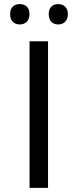

<svg xmlns="http://www.w3.org/2000/svg" viewBox="-20 -915 379 935"><path d="M29.3 -846.2C29.3 -811.5 50.3 -795.9 76.2 -795.9C101.6 -795.9 123.5 -811.5 123.5 -846.2C123.5 -880.9 101.6 -895 76.2 -895C50.3 -895 29.3 -880.9 29.3 -846.2ZM217.3 -846.2C217.3 -811.5 238.3 -795.9 263.2 -795.9C288.6 -795.9 310.5 -811.5 310.5 -846.2C310.5 -880.9 288.6 -895 263.2 -895C238.3 -895 217.3 -880.9 217.3 -846.2ZM213.9 -713.9H124V0H213.9Z"/></svg>

Font: Noto Reveo Sans
Style: Regular
Weight: 400
Designer: Monotype Design team
Foundry: Monotype Imaging Inc.
Version: Version 1.04